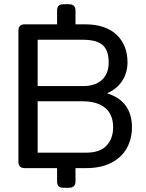

<svg xmlns="http://www.w3.org/2000/svg" viewBox="-20 -795 691 908"><path d="M250 63V0H97Q67 0 67 -30V-650Q67 -680 97 -680H250V-745Q250 -760 257 -767.5Q264 -775 280 -775H306Q337 -775 337 -745V-680H381Q479 -680 531 -631Q583 -582 583 -500Q583 -451 557.5 -412Q532 -373 486 -354Q604 -317 604 -193Q604 -139 580 -95Q556 -51 507 -25.5Q458 0 388 0H337V63Q337 93 306 93H280Q264 93 257 85.5Q250 78 250 63ZM373 -388Q431 -388 462.5 -417.5Q494 -447 494 -500Q494 -557 465.5 -582Q437 -607 372 -607H158V-388ZM387 -73Q453 -73 484 -106.5Q515 -140 515 -193Q515 -254 477 -285Q439 -316 371 -316H158V-73Z"/></svg>

Font: Mitr Light
Style: Regular
Weight: 300
Designer: Thanarat Vachiruckul
Foundry: Cadson Demak
Version: Version 1.003